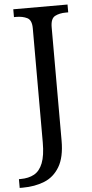

<svg xmlns="http://www.w3.org/2000/svg" viewBox="-74 -750 493 1026"><g transform="rotate(-5 173.0 -237.0)"><path d="M-11 240V193H-2Q41 193 71 176.5Q101 160 117 119.5Q133 79 133 9V-604Q133 -648 108.5 -660Q84 -672 51 -672H38V-714H329V-672H316Q282 -672 258 -659.5Q234 -647 234 -600V8Q234 97 203.5 148Q173 199 121.5 219.5Q70 240 6 240Z"/></g></svg>

Font: Noto Serif Grantha
Style: Regular
Weight: 400
Designer: Monotype Design Team
Foundry: Monotype Imaging Inc.
Version: Version 2.004; ttfautohint (v1.8.4.7-5d5b)